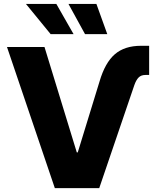

<svg xmlns="http://www.w3.org/2000/svg" viewBox="-20 -970 806 990"><path d="M493.2 -549.8Q521.5 -646.5 572 -690.2Q622.6 -733.9 707 -733.9H749V-583.5H730Q707.5 -583.5 694.6 -570.3Q681.6 -557.1 672.4 -530.3L491.7 0H262.7L16.1 -727.5H209.5L376 -184.1H380.9ZM418.5 -793.9 333 -949.7H477.1L533.2 -793.9ZM241.2 -793.9 113.8 -949.7H270.5L359.4 -793.9Z"/></svg>

Font: Inter 20pt ExtraBold
Style: Regular
Weight: 800
Version: Version 4.001;git-66647c0bb